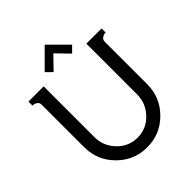

<svg xmlns="http://www.w3.org/2000/svg" viewBox="-268 -1163 1336 1336"><g transform="rotate(-45 400.0 -495.0)"><path d="M535 -865 491 -821 400 -915 309 -821 265 -865 400 -1000ZM610 -800H760V-760Q754 -760 746 -759Q738 -758 724 -748Q710 -738 710 -720V-300Q710 -172 619 -81Q528 10 400 10Q272 10 181 -81Q90 -172 90 -300V-720Q90 -738 77.5 -748Q65 -758 52 -759L40 -760V-800H190V-300Q190 -213 251.5 -149Q313 -85 400 -85Q487 -85 548.5 -149Q610 -213 610 -300Z"/></g></svg>

Font: Laverick
Style: Regular
Weight: 400
Designer: Daniel Pimley
Foundry: Daniel Pimley
Version: Version 1.000;PS 001.001;hotconv 1.0.56